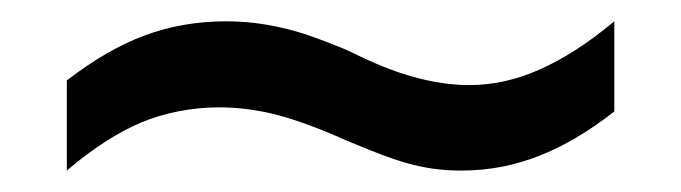

<svg xmlns="http://www.w3.org/2000/svg" viewBox="-20 -401 642 181"><path d="M43 -240.2C67.9 -261.7 93.3 -277.3 113.3 -285.6C134.3 -294.4 160.2 -299.8 186.5 -299.8C202.6 -299.8 219.2 -297.9 236.3 -293.9C252.9 -290 273.9 -282.7 298.8 -272C300.3 -271 311.5 -266.6 314.9 -265.1C351.6 -250 377 -240.2 414.6 -240.2C442.9 -240.2 466.3 -245.6 487.8 -253.9C511.7 -263.2 534.7 -276.9 559.1 -295.9V-380.9C532.7 -358.9 510.3 -345.2 489.7 -335.9C466.8 -325.7 445.3 -320.8 422.4 -320.8C391.6 -320.8 357.4 -329.6 319.8 -347.7C313.5 -350.6 309.1 -353 304.2 -355C276.4 -366.2 262.7 -371.1 242.7 -375.5C227.1 -378.9 210.9 -380.9 192.9 -380.9C166 -380.9 140.6 -376.5 116.7 -367.7C92.8 -358.9 68.4 -344.7 43 -325.2Z"/></svg>

Font: Hack
Style: Regular
Weight: 400
Monospace: yes
Designer: Christopher Simpkins
Foundry: Christopher Simpkins
Version: Version 2.010